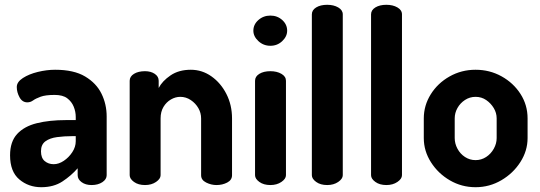

<svg xmlns="http://www.w3.org/2000/svg" viewBox="-20 -772 2253 801"><path d="M152 9Q99 9 60.5 -23.5Q22 -56 22 -124Q22 -181 51.5 -213Q81 -245 133.5 -258Q186 -271 255 -271H296V-284Q296 -306 287.5 -327Q279 -348 260.5 -362Q242 -376 208 -376Q170 -376 149.5 -368.5Q129 -361 118 -353Q107 -345 94 -345Q73 -345 61.5 -366Q50 -387 50 -409Q50 -430 75.5 -446.5Q101 -463 138 -472Q175 -481 210 -481Q288 -481 335 -453Q382 -425 403.5 -381Q425 -337 425 -286V-41Q425 -24 407 -12Q389 0 362 0Q337 0 320.5 -12Q304 -24 304 -41V-70Q277 -39 240.5 -15Q204 9 152 9ZM204 -87Q225 -87 246 -101Q267 -115 281.5 -137Q296 -159 296 -183V-204H281Q248 -204 218 -200Q188 -196 169.5 -182.5Q151 -169 151 -141Q151 -113 166.5 -100Q182 -87 204 -87Z M585 0Q557 0 539 -13Q521 -26 521 -41V-435Q521 -453 539 -464Q557 -475 585 -475Q609 -475 625.5 -464Q642 -453 642 -435V-405Q657 -434 691.5 -457.5Q726 -481 776 -481Q823 -481 862 -453.5Q901 -426 924.5 -380Q948 -334 948 -278V-41Q948 -21 928 -10.5Q908 0 883 0Q861 0 840 -10.5Q819 -21 819 -41V-278Q819 -301 807.5 -321Q796 -341 776 -354.5Q756 -368 732 -368Q712 -368 693 -357Q674 -346 662 -326Q650 -306 650 -278V-41Q650 -26 631 -13Q612 0 585 0Z M1108 0Q1080 0 1062 -13Q1044 -26 1044 -41V-435Q1044 -453 1062 -464Q1080 -475 1108 -475Q1135 -475 1154 -464Q1173 -453 1173 -435V-41Q1173 -26 1154 -13Q1135 0 1108 0ZM1108 -581Q1079 -581 1058 -600.5Q1037 -620 1037 -644Q1037 -670 1058 -688.5Q1079 -707 1108 -707Q1137 -707 1157.5 -688.5Q1178 -670 1178 -644Q1178 -620 1157.5 -600.5Q1137 -581 1108 -581Z M1345 0Q1317 0 1299 -13Q1281 -26 1281 -41V-712Q1281 -730 1299 -741Q1317 -752 1345 -752Q1372 -752 1391 -741Q1410 -730 1410 -712V-41Q1410 -26 1391 -13Q1372 0 1345 0Z M1592 0Q1564 0 1546 -13Q1528 -26 1528 -41V-712Q1528 -730 1546 -741Q1564 -752 1592 -752Q1619 -752 1638 -741Q1657 -730 1657 -712V-41Q1657 -26 1638 -13Q1619 0 1592 0Z M1964 9Q1906 9 1857 -19.5Q1808 -48 1778 -95Q1748 -142 1748 -196V-278Q1748 -332 1777 -378.5Q1806 -425 1855.5 -453Q1905 -481 1964 -481Q2023 -481 2072.5 -453.5Q2122 -426 2151.5 -380Q2181 -334 2181 -278V-196Q2181 -143 2151 -96Q2121 -49 2071.5 -20Q2022 9 1964 9ZM1964 -104Q1988 -104 2008 -117Q2028 -130 2040 -151.5Q2052 -173 2052 -196V-278Q2052 -301 2040 -321Q2028 -341 2008.5 -354.5Q1989 -368 1964 -368Q1940 -368 1920 -355Q1900 -342 1888.5 -321.5Q1877 -301 1877 -278V-196Q1877 -173 1888.5 -151.5Q1900 -130 1920 -117Q1940 -104 1964 -104Z"/></svg>

Font: Dosis ExtraLight
Style: Bold
Weight: 700
Version: Version 3.001; ttfautohint (v1.8.2)